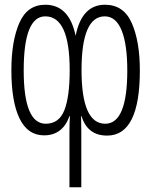

<svg xmlns="http://www.w3.org/2000/svg" viewBox="-20 -562 640 810"><path d="M517 -265Q517 -40 424 -40Q324 -40 324 -266Q324 -493 422 -493Q469 -493 493 -434Q517 -375 517 -265ZM274 -266Q274 -154 251.5 -97Q229 -40 173 -40Q80 -40 80 -265Q80 -493 171 -493Q274 -493 274 -266ZM299 -411Q272 -542 171 -542Q95 -542 61.5 -465Q28 -388 28 -266Q28 -133 62.5 -62Q97 9 166 9Q244 9 273 -72H275Q274 -58 273.5 -41Q273 -24 273 -8V228H323V-9Q323 -41 322 -72H324Q349 10 432 10Q570 10 570 -265Q570 -387 536 -464.5Q502 -542 423 -542Q325 -542 299 -411Z"/></svg>

Font: Noto Sans Mono UI Light
Style: Regular
Weight: 300
Designer: Monotype Design team
Foundry: Monotype Imaging Inc.
Version: 1.000